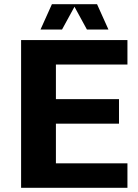

<svg xmlns="http://www.w3.org/2000/svg" viewBox="-20 -890 654 910"><path d="M584 -584H245V-420H544V-304H245V-116H584V0H80V-700H584ZM439 -870H440L494 -750H392L333 -858L274 -750H172L226 -870Z"/></svg>

Font: Fivo Sans Modern
Style: Regular
Weight: 700
Designer: Alexander Slobzheninov
Foundry: Alexander Slobzheninov
Version: 1.0